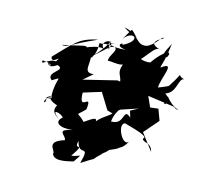

<svg xmlns="http://www.w3.org/2000/svg" viewBox="-96 -657 891 850"><g transform="rotate(15 350.0 -232.0)"><path d="M295 -317C239 -311 276 -360 259 -408C231 -361 288 -371 284 -457C314 -453 396 -494 312 -460C404 -467 335 -424 340 -390C347 -398 430 -368 422 -420C377 -338 426 -350 415 -295C406 -281 468 -259 457 -299L460 -309L404 -318L253 -281ZM501 -173C457 -213 489 -133 423 -135C429 -197 478 -218 426 -191C433 -164 385 -153 358 -118C362 -148 305 -98 306 -102C268 -142 261 -114 304 -158C315 -245 270 -130 269 -226L350 -251L395 -178L420 -171L449 -196L575 -238L553 -287L675 -270L687 -262C723 -261 677 -253 637 -308C610 -235 669 -286 623 -317C674 -332 660 -400 689 -399C643 -407 689 -442 629 -352C669 -378 642 -354 585 -334C584 -376 638 -471 573 -422C572 -437 583 -441 595 -539C597 -533 543 -458 589 -474C609 -512 570 -499 523 -432C461 -421 449 -486 423 -378C508 -453 522 -510 555 -499C536 -500 485 -517 552 -549C553 -569 525 -512 489 -499C440 -489 446 -539 373 -553C415 -525 401 -546 438 -522C396 -560 418 -564 377 -501C416 -553 466 -515 383 -475C393 -493 343 -465 403 -458C326 -450 364 -481 267 -392C355 -482 326 -510 329 -439C362 -508 262 -464 317 -431C297 -460 174 -401 239 -417C230 -437 229 -427 124 -406C153 -401 154 -417 275 -470C191 -454 173 -424 95 -344C100 -306 146 -371 119 -329C84 -333 54 -288 61 -319C70 -313 109 -320 97 -301C87 -354 72 -273 130 -315C178 -300 84 -274 122 -243C173 -273 137 -262 139 -177C160 -169 90 -141 163 -186C81 -148 129 -118 120 -164C158 -189 105 -164 174 -142C156 -108 181 -97 199 -85C142 -126 202 -114 212 -96C179 -69 207 -47 270 -54C190 -39 249 -23 247 -2C161 25 222 54 212 70C225 104 288 83 309 79C344 28 330 53 292 57C347 -22 290 38 307 -14C322 58 366 -21 339 78C448 7 348 84 425 11C383 34 430 13 448 -11C528 -42 478 -48 482 -62C462 -37 489 -4 528 -77C506 -25 448 -135 486 -143C570 -120 596 -109 579 -98C582 -80 621 -92 629 -51L572 -126L630 -193L611 -244L555 -237L492 -203Z"/></g></svg>

Font: Hussar Lance
Style: ExBdObl
Weight: 700
Foundry: Cannot Into Space Fonts, PlusOne Fonts
Version: Version 2.270